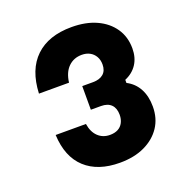

<svg xmlns="http://www.w3.org/2000/svg" viewBox="-119 -743 838 870"><g transform="rotate(-20 300.0 -307.5)"><path d="M315 19Q209 19 148.5 -36.5Q88 -92 83 -199H229Q235 -159 258 -137Q281 -115 315 -115Q338 -115 354 -123.5Q370 -132 378.5 -148.5Q387 -165 387 -186Q387 -218 370 -235Q353 -252 321 -252H272V-366H324Q356 -366 374 -381.5Q392 -397 392 -427Q392 -449 382.5 -465.5Q373 -482 356.5 -491Q340 -500 318 -500Q279 -500 253 -474.5Q227 -449 221 -401H76Q81 -515 143.5 -574.5Q206 -634 317 -634Q386 -634 436.5 -611Q487 -588 515.5 -546.5Q544 -505 544 -449Q544 -405 523.5 -373.5Q503 -342 465 -326V-311Q502 -292 521.5 -256Q541 -220 541 -170Q541 -113 513 -71Q485 -29 434.5 -5Q384 19 315 19Z"/></g></svg>

Font: Martian Mono Condensed
Style: Bold
Weight: 700
Width: 3
Designer: Roman Shamin
Foundry: Evil Martians
Version: Version 1.000